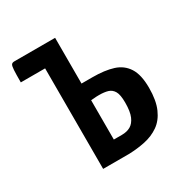

<svg xmlns="http://www.w3.org/2000/svg" viewBox="-124 -599 668 698"><g transform="rotate(-30 210.0 -250.0)"><path d="M113 0V-422H11Q11 -457 12 -473.5Q13 -490 16.5 -495Q20 -500 29 -500H200V-308H246Q297 -308 332 -297Q367 -286 386 -256.5Q405 -227 405 -172Q405 -119 390 -85Q375 -51 349 -33Q323 -15 290 -8Q257 -1 221 0ZM234 -73Q255 -73 270 -81.5Q285 -90 294 -110.5Q303 -131 303 -169Q303 -202 294.5 -216.5Q286 -231 271 -235.5Q256 -240 234 -240Q222 -240 213.5 -239Q205 -238 200 -238V-73Q205 -73 213.5 -73Q222 -73 234 -73Z"/></g></svg>

Font: Yanone Kaffeesatz Medium
Style: Regular
Weight: 500
Designer: Yanone (Cyrillic: Daniel Pouzeot, Huerta Tipografica, and Cyreal)
Foundry: Yanone
Version: Version 2.003